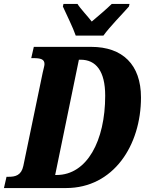

<svg xmlns="http://www.w3.org/2000/svg" viewBox="-41 -951 733 971"><path d="M342 -771H482C516 -818 578 -880 611 -918L614 -931H524C503 -910 453 -867 423 -842C404 -867 364 -909 351 -931H280L277 -918C294 -880 329 -810 342 -771ZM-21 0H293C533 0 672 -216 672 -458C672 -624 579 -714 420 -714H130L117 -657H127C164 -657 184 -652 184 -627C184 -618 179 -603 175 -584L77 -112C67 -64 36 -57 4 -57H-8ZM245 -66H238L358 -649H367C444 -649 491 -592 491 -467C491 -239 399 -66 245 -66Z"/></svg>

Font: Noto Serif ExtraCondensed Black
Style: Italic
Weight: 900
Width: 2
Italic angle: -12°
Designer: Monotype Design Team
Foundry: Monotype Imaging Inc.
Version: Version 2.014